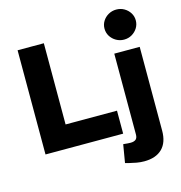

<svg xmlns="http://www.w3.org/2000/svg" viewBox="-138 -914 1175 1246"><g transform="rotate(-15 449.0 -290.5)"><path d="M69.2 0V-700H245.5V-154.4H590.9V0ZM677.2 209Q652.3 209 626.7 204.5Q601 200 575.1 193.5L553.1 187.5L573.5 66L585.1 67Q593.1 68 603.1 68.7Q613.1 69.5 622.6 69.5Q645.6 69.5 657.6 59.7Q669.6 49.9 669.6 26.4V-516.4H840.4V46.4Q840.4 125.7 798.3 167.3Q756.1 209 677.2 209ZM755.3 -587.8Q727.1 -587.8 702.7 -601.8Q678.4 -615.8 664.3 -638.6Q650.2 -661.5 650.2 -689.5Q650.2 -716.9 664.4 -739.5Q678.6 -762.2 702.7 -775.9Q726.9 -789.6 755.1 -789.6Q784.6 -789.6 808.3 -775.9Q832 -762.2 846.2 -739.5Q860.4 -716.9 860.4 -689.5Q860.4 -661.5 846.3 -638.6Q832.2 -615.8 808.5 -601.8Q784.8 -587.8 755.3 -587.8Z"/></g></svg>

Font: REM Medium
Style: Regular
Weight: 500
Designer: Octavio Pardo
Foundry: Ashler Design
Version: Version 1.005;gftools[0.9.28]